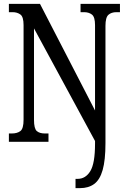

<svg xmlns="http://www.w3.org/2000/svg" viewBox="-20 -734 658 994"><path d="M371 240V192H382Q423 192 447.5 152Q472 112 472 10V-4L156 -587V-114Q156 -68 170.5 -55.5Q185 -43 212 -43H231V0H26V-43H41Q69 -43 85.5 -55.5Q102 -68 102 -114V-604Q102 -647 85.5 -659Q69 -671 45 -671H26V-714H187L472 -162V-604Q472 -646 456 -658.5Q440 -671 415 -671H397V-714H601V-671H583Q557 -671 541.5 -657.5Q526 -644 526 -600V7Q526 95 511.5 146Q497 197 467.5 218.5Q438 240 394 240Z"/></svg>

Font: Noto Serif Lao ExtraCondensed Medium
Style: Regular
Weight: 500
Width: 2
Designer: Monotype Design Team
Foundry: Monotype Imaging Inc.
Version: Version 2.003; ttfautohint (v1.8.4.7-5d5b)